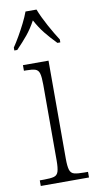

<svg xmlns="http://www.w3.org/2000/svg" viewBox="-88 -805 422 843"><g transform="rotate(-10 123.0 -383.0)"><path d="M23 0V-25H42Q71 -25 86 -29Q101 -33 106 -49Q111 -65 111 -98V-436Q111 -470 106.5 -486Q102 -502 88.5 -506.5Q75 -511 48 -511H38V-536H152V-99Q152 -65 157 -49Q162 -33 177 -29Q192 -25 222 -25H238V0ZM12 -619Q25 -638 40 -664Q55 -690 68.5 -717Q82 -744 90 -766H139Q152 -732 175 -690Q198 -648 217 -619V-606H204Q175 -636 154.5 -661.5Q134 -687 115 -722Q96 -687 75 -661.5Q54 -636 25 -606H12Z"/></g></svg>

Font: Noto Serif Ethiopic Condensed ExtraLight
Style: Regular
Weight: 200
Width: 3
Designer: Monotype Design Team
Foundry: Monotype Imaging Inc.
Version: Version 2.102; ttfautohint (v1.8.4.7-5d5b)